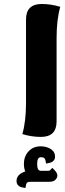

<svg xmlns="http://www.w3.org/2000/svg" viewBox="-20 -691 327 969"><path d="M190.4 -670.9Q236.8 -670.9 284.2 -656.7Q265.6 -591.8 265.6 -499.5V-78.6Q265.6 0 186.5 0Q140.1 0 92.8 -14.2Q111.3 -78.6 111.3 -170.9V-592.3Q111.3 -670.9 190.4 -670.9ZM267.1 184.1Q269.5 189.5 269.5 194.8Q269.5 200.2 267.1 205.6Q257.8 226.6 228.5 226.6H131.8Q123 226.6 120.1 228.5Q113.3 232.4 111.3 242.2L109.4 252L108.4 257.8L102.1 256.8L92.3 254.9Q78.6 252 71.3 244.1Q63.5 235.8 63.5 222.7Q63.5 196.3 90.3 181.6Q98.6 177.2 107.4 174.3Q100.6 156.7 100.6 136.7Q100.6 99.1 123 74.2Q146.5 47.4 185.5 47.4H186Q210.9 47.9 230 57.6Q257.8 72.3 257.8 99.1Q257.8 112.3 250 120.6Q242.7 128.4 228 131.3L218.3 133.3L212.4 134.3L211.4 128.4L209.5 118.7Q207.5 108.9 200.2 105Q197.3 103 187.5 102.5H185.5Q167.5 102.5 167.5 137.2Q167.5 170.9 185.5 170.9H223.1Q230 170.9 232.4 168.5L239.7 160.6L244.1 156.2L248.5 160.6L255.9 168Q263.7 176.3 267.1 184.1Z"/></svg>

Font: Sukar
Style: black
Weight: 900
Designer: Dario Muhafara - Ghiath Alsory
Foundry: Dario Muhafara - Ghiath Alsory
Version: Version 1.00 March 27, 2016, initial release